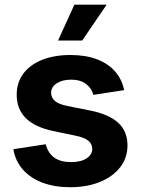

<svg xmlns="http://www.w3.org/2000/svg" viewBox="-20 -783 596 814"><path d="M277.8 10.7Q211.9 10.7 160.9 -8.3Q109.9 -27.3 77.6 -63.5Q45.4 -99.6 36.6 -150.4L173.8 -171.4Q183.6 -133.8 210.2 -114.7Q236.8 -95.7 281.2 -95.7Q322.8 -95.7 346.9 -111.6Q371.1 -127.4 371.1 -151.9Q371.1 -173.3 353.8 -187Q336.4 -200.7 301.3 -207.5L207.5 -227.1Q128.9 -243.2 89.8 -281.7Q50.8 -320.3 50.8 -381.3Q50.8 -433.6 79.1 -471.2Q107.4 -508.8 158.7 -529.3Q210 -549.8 278.8 -549.8Q343.8 -549.8 391.4 -531.5Q439 -513.2 468 -480Q497.1 -446.8 506.3 -400.9L376 -380.9Q368.2 -409.2 344.5 -427.2Q320.8 -445.3 281.2 -445.3Q245.1 -445.3 220.9 -429.9Q196.8 -414.6 196.8 -389.6Q196.8 -369.1 212.6 -355.2Q228.5 -341.3 266.1 -333.5L364.3 -314Q443.4 -297.9 481.9 -261.7Q520.5 -225.6 520.5 -167Q520.5 -113.8 489.3 -73.7Q458 -33.7 403.3 -11.5Q348.6 10.7 277.8 10.7ZM226.1 -611.3 295.4 -763.2H432.1L328.6 -611.3Z"/></svg>

Font: Inter 16pt
Style: Bold
Weight: 700
Version: Version 4.001;git-66647c0bb